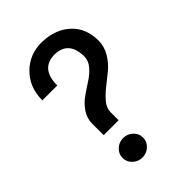

<svg xmlns="http://www.w3.org/2000/svg" viewBox="-212 -804 901 901"><g transform="rotate(-45 238.5 -353.5)"><path d="M46 -517Q46 -604 102 -659Q158 -714 240 -712Q326 -709 378.5 -660Q431 -611 431 -529Q431 -490 410.5 -455.5Q390 -421 361 -397Q332 -373 303 -350.5Q274 -328 253.5 -303Q233 -278 233 -252V-198H134V-274Q134 -310 154.5 -340Q175 -370 203.5 -390Q232 -410 261 -428.5Q290 -447 310.5 -471Q331 -495 331 -523Q331 -626 240 -629Q145 -629 145 -517ZM257 -60Q257 -86 237 -105Q217 -124 189 -124Q161 -124 141 -105Q121 -86 121 -60Q121 -33 141 -14Q161 5 189 5Q217 5 237 -14Q257 -33 257 -60Z"/></g></svg>

Font: Simpel Medium
Style: Regular
Weight: 500
Designer: Janko Jovanovic
Version: Version 1.048;PS 001.048;hotconv 1.0.88;makeotf.lib2.5.64775